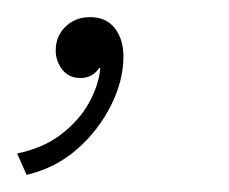

<svg xmlns="http://www.w3.org/2000/svg" viewBox="-53 -84 267 224"><path d="M52 -64Q71 -64 81 -51Q91 -38 91 -18Q91 10 76.5 39Q62 68 37 90Q12 112 -22 120L-33 95Q-3 89 18 73Q39 57 50.5 36.5Q62 16 64 -4L63 -5Q59 1 53.5 4Q48 7 41 7Q27 7 19.5 -3Q12 -13 12 -25Q12 -42 23.5 -53Q35 -64 52 -64Z"/></svg>

Font: Kantumruy Pro ExtraLight
Style: Italic
Weight: 250
Italic angle: -13°
Version: Version 1.002